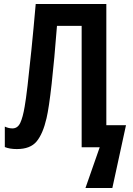

<svg xmlns="http://www.w3.org/2000/svg" viewBox="-20 -734 662 957"><path d="M510 -110H608L540 203H406L477 0H387V-605H264Q251 -437 237.5 -316.5Q224 -196 212 -145Q194 -67 162.5 -29Q131 9 64 9Q28 9 4 -1V-103Q23 -94 42 -94Q68 -94 81 -121.5Q94 -149 103 -203Q109 -236 117.5 -308.5Q126 -381 136.5 -484.5Q147 -588 158 -714H510Z"/></svg>

Font: Avrile Sans Condensed SemiBold
Style: Regular
Weight: 600
Width: 3
Designer: Monotype Design Team
Foundry: Monotype Imaging Inc.
Version: Version 2.001;September 10, 2019;FontCreator 11.5.0.2425 64-